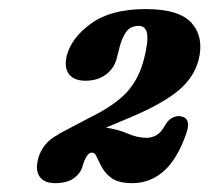

<svg xmlns="http://www.w3.org/2000/svg" viewBox="-20 -738 473 434"><path d="M66 -378.5Q76 -416 112 -434L111.5 -434.5L184.5 -473Q241 -501 267.5 -530.5Q294 -560 305.5 -604.5Q315.5 -644 312.5 -661.8Q309.5 -679.5 293.5 -679.5Q275 -679.5 265.5 -666.2Q256 -653 251 -634L244 -606.5Q238 -583 219 -569.2Q200 -555.5 173.5 -555.5Q147.5 -555.5 136 -570.2Q124.5 -585 131 -612.5Q142 -653.5 186.8 -685.5Q231.5 -717.5 309.5 -717.5Q386 -717.5 413.8 -685.2Q441.5 -653 429 -603Q419 -563.5 383.8 -533.8Q348.5 -504 275.5 -473L219.5 -449.5Q247 -445.5 268.8 -436Q290.5 -426.5 312 -426.5Q323 -426.5 333.8 -432.5Q344.5 -438.5 354.5 -457Q361 -467.5 369.5 -471.8Q378 -476 385.5 -475.5Q414 -473 401 -436Q381 -378.5 350.2 -351.2Q319.5 -324 279 -324Q248 -324 232 -335.5Q216 -347 207 -366Q200 -380 197 -386.5Q194 -393 187.5 -393Q175.5 -393 166.5 -362Q162 -346 146.8 -335Q131.5 -324 104.5 -324Q80.5 -324 70 -338.2Q59.5 -352.5 66 -378.5Z"/></svg>

Font: Fraunces 144pt S100
Style: Bold Italic
Weight: 700
Italic angle: -16°
Version: Version 1.000; ttfautohint (v1.8.3)